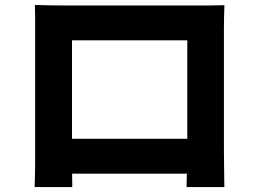

<svg xmlns="http://www.w3.org/2000/svg" viewBox="-20 -736 1040 776"><path d="M121 -716Q151 -715 180.5 -714.5Q210 -714 231 -714Q248 -714 282 -714Q316 -714 361 -714Q406 -714 457 -714Q508 -714 559 -714Q610 -714 655 -714Q700 -714 734 -714Q768 -714 785 -714Q804 -714 831 -714Q858 -714 887 -715Q886 -692 885.5 -664.5Q885 -637 885 -613Q885 -599 885 -569.5Q885 -540 885 -499.5Q885 -459 885 -414Q885 -369 885 -323.5Q885 -278 885 -238Q885 -198 885 -168Q885 -138 885 -124Q885 -109 885.5 -85Q886 -61 886 -37.5Q886 -14 886.5 2.5Q887 19 887 20H734Q734 19 734.5 -5Q735 -29 736 -61.5Q737 -94 737 -124Q737 -137 737 -168Q737 -199 737 -240.5Q737 -282 737 -327.5Q737 -373 737 -416.5Q737 -460 737 -495.5Q737 -531 737 -552Q737 -573 737 -573H271Q271 -573 271 -552Q271 -531 271 -495.5Q271 -460 271 -416.5Q271 -373 271 -327.5Q271 -282 271 -241Q271 -200 271 -169Q271 -138 271 -124Q271 -104 271 -79.5Q271 -55 271.5 -33Q272 -11 272 4Q272 19 272 20H120Q120 19 120.5 4Q121 -11 121.5 -34.5Q122 -58 122 -82Q122 -106 122 -126Q122 -139 122 -169Q122 -199 122 -239.5Q122 -280 122 -325Q122 -370 122 -415.5Q122 -461 122 -500.5Q122 -540 122 -569.5Q122 -599 122 -613Q122 -636 122 -665Q122 -694 121 -716ZM791 -175V-34H195V-175Z"/></svg>

Font: Noto Sans SC Thin ExtraBold
Style: Regular
Weight: 800
Version: Version 2.004-H2;hotconv 1.0.118;makeotfexe 2.5.65603